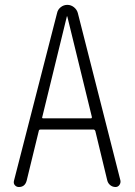

<svg xmlns="http://www.w3.org/2000/svg" viewBox="-20 -750 540 770"><path d="M248 -683.6 149.4 -280.3Q148.4 -278.3 149.4 -276.9Q150.4 -275.4 153.3 -275.4H344.7Q346.7 -275.4 347.7 -276.9Q348.6 -278.3 348.6 -280.3L250 -683.6Q250 -684.6 249 -684.6Q248 -684.6 248 -683.6ZM55.7 0Q45.9 0 39.6 -7.3Q33.2 -14.6 36.1 -25.4L209 -698.2Q211.9 -711.9 223.6 -721.2Q235.4 -730.5 250 -730.5Q264.6 -730.5 276.4 -721.2Q288.1 -711.9 292 -698.2L462.9 -26.4Q464.8 -16.6 459 -8.3Q453.1 0 443.4 0Q431.6 0 422.4 -7.3Q413.1 -14.6 410.2 -26.4L362.3 -224.6Q360.4 -229.5 356.4 -230.5H142.6Q136.7 -230.5 135.7 -225.6L86.9 -25.4Q80.1 0 55.7 0Z"/></svg>

Font: Rounded-L Mgen+ 1m light
Style: Regular
Weight: 200
Designer: [Source Han Sans]
Ryoko NISHIZUKA  (kana & ideographs); Paul D. Hunt (Latin, Greek & Cyrillic); Wenlong ZHANG  (bopomofo
Version: Version 1.059.20150602